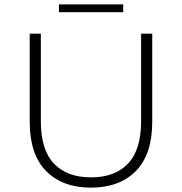

<svg xmlns="http://www.w3.org/2000/svg" viewBox="-20 -854 833 879"><path d="M396 5Q266 5 191 -71Q116 -147 116 -297V-700H167V-299Q167 -168 227 -105Q287 -42 397 -42Q506 -42 566 -105Q626 -168 626 -299V-700H677V-297Q677 -147 602 -71Q527 5 396 5ZM250 -798V-834H544V-798Z"/></svg>

Font: Montserrat Thin Light
Style: Regular
Weight: 300
Version: Version 9.000